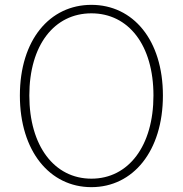

<svg xmlns="http://www.w3.org/2000/svg" viewBox="-20 -759 754 792"><path d="M357 13C529 13 652 -136 652 -365C652 -594 529 -739 357 -739C185 -739 62 -594 62 -365C62 -136 185 13 357 13ZM357 -22C204 -22 101 -157 101 -365C101 -573 204 -704 357 -704C510 -704 613 -573 613 -365C613 -157 510 -22 357 -22Z"/></svg>

Font: Genne Gothic ExtraLight
Style: Regular
Weight: 250
Designer: Ryoko NISHIZUKA (kana & ideographs); Paul D. Hunt (Latin, Greek & Cyrillic); Wenlong ZHANG (bopomofo); Sandoll Communica
Foundry: Adobe Systems Incorporated
Version: Version 1.004;PS 1.004;hotconv 16.6.51;makeotf.lib2.5.65220